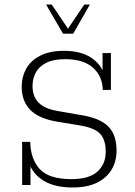

<svg xmlns="http://www.w3.org/2000/svg" viewBox="-20 -819 598 850"><path d="M301 11Q223 11 174 -18.5Q125 -48 108 -99L115 -97V0H78V-191H114Q115 -116 155.5 -71Q196 -26 296 -26Q375 -26 411.5 -59.5Q448 -93 448 -147Q448 -202 422 -228Q396 -254 332 -264L235 -280Q154 -293 115 -331.5Q76 -370 76 -436Q76 -478 95.5 -514Q115 -550 157 -572Q199 -594 263 -594Q336 -594 381.5 -565Q427 -536 442 -488H434V-584H471V-421H435Q434 -481 392 -519Q350 -557 268 -557Q216 -557 184 -540.5Q152 -524 138 -497Q124 -470 124 -438Q124 -391 152 -363.5Q180 -336 239 -327L336 -310Q421 -297 458.5 -260Q496 -223 496 -153Q496 -105 474 -68Q452 -31 409 -10Q366 11 301 11ZM259 -670 184 -799H209L281 -692L353 -799H378L304 -670Z"/></svg>

Font: Rokkitt ExtraLight
Style: Regular
Weight: 250
Version: Version 3.103